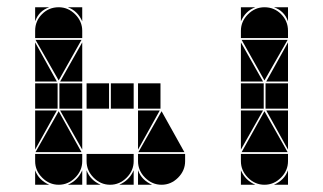

<svg xmlns="http://www.w3.org/2000/svg" viewBox="-20 -512 892 530"><path d="M116 -492Q87 -482 77 -453V-492ZM207 -453Q201 -467 191 -477Q181 -487 167 -492H207ZM361 -2V-42Q366 -28 376 -18Q386 -8 400 -2ZM219 -2V-42Q224 -28 234 -18Q244 -8 258 -2ZM349 -2H309Q337 -14 349 -42ZM207 -2H167Q195 -14 207 -42ZM77 -395 137 -287H77ZM421 -207 361 -99V-207ZM137 -207 77 -99V-207ZM146 -287 207 -395V-287ZM207 -99 146 -207H207ZM219 -282H281V-212H219ZM361 -282H423V-212H361ZM77 -282H139V-212H77ZM286 -282H349V-212H286ZM144 -282H207V-212H144ZM205 -402 142 -290 78 -402ZM78 -92 142 -205 205 -92ZM362 -92 426 -205 489 -92ZM284 -2Q258 -2 238.5 -21.5Q219 -41 219 -67V-87H349V-67Q349 -41 329.5 -21.5Q310 -2 284 -2ZM426 -2Q400 -2 380.5 -21.5Q361 -41 361 -67V-87H491V-67Q491 -41 471.5 -21.5Q452 -2 426 -2ZM142 -2Q116 -2 96.5 -21.5Q77 -41 77 -67V-87H207V-67Q207 -41 187.5 -21.5Q168 -2 142 -2ZM142 -492Q168 -492 187.5 -472.5Q207 -453 207 -427V-407H77V-427Q77 -454 96 -473Q115 -492 142 -492ZM77 -2V-42Q82 -28 92 -18Q102 -8 116 -2ZM710 -492Q737 -492 756 -473Q775 -454 775 -427V-407H645V-427Q645 -453 664.5 -472.5Q684 -492 710 -492ZM710 -2Q684 -2 664.5 -21.5Q645 -41 645 -67V-87H775V-67Q775 -41 755.5 -21.5Q736 -2 710 -2ZM647 -92 710 -205 774 -92ZM774 -402 710 -290 647 -402ZM708 -212H645V-282H708ZM775 -212H713V-282H775ZM645 -287V-395L706 -287ZM645 -207H706L645 -99ZM775 -207V-99L715 -207ZM775 -287H715L775 -395ZM645 -42Q657 -14 685 -2H645ZM736 -2Q750 -8 760 -18Q770 -28 775 -42V-2ZM645 -492H685Q671 -487 661 -477Q651 -467 645 -453ZM775 -492V-453Q765 -482 736 -492Z"/></svg>

Font: CAT DyFa
Style: Regular
Weight: 400
Designer: Peter Wiegel
Foundry: Peter Wiegel
Version: Version 1.001; ttfautohint (v1.3)